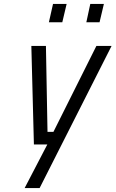

<svg xmlns="http://www.w3.org/2000/svg" viewBox="-20 -733 586 974"><path d="M228 -620 249 -713H318L296 -620ZM418 -620 438 -713H507L485 -620ZM139 -500H213L221 -64H251L469 -500H546L181 221H105L220 0H152Z"/></svg>

Font: Titillium Web
Style: Italic
Weight: 400
Italic angle: -13°
Version: Version 1.002;PS 57.000;hotconv 1.0.70;makeotf.lib2.5.55311